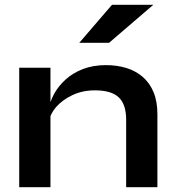

<svg xmlns="http://www.w3.org/2000/svg" viewBox="-20 -779 733 799"><path d="M60 -497H190V-354Q196 -371 205 -388Q223 -421 253.5 -448.5Q284 -476 326 -492Q368 -508 421 -508Q467 -508 506 -496Q545 -484 574 -459Q603 -434 619 -395.5Q635 -357 635 -304V0H505V-281Q505 -344 474.5 -373.5Q444 -403 375 -403Q323 -403 281 -383Q239 -363 213 -333Q198 -315 190 -296V0H60ZM310 -601 446 -759H618L434 -601Z"/></svg>

Font: Syne Modified
Style: Bold
Weight: 700
Designer: Lucas Descroix
Foundry: Bonjour Monde
Version: Version 2.200